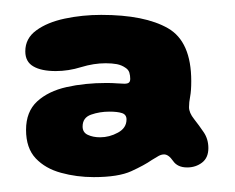

<svg xmlns="http://www.w3.org/2000/svg" viewBox="-20 -642 316 258"><path d="M106 -404Q83 -404 62 -409.8Q41 -415.5 28 -429.2Q15 -443 15 -467.5Q15 -492 30 -505.8Q45 -519.5 69.5 -525Q94 -530.5 123 -530.5Q131 -530.5 137 -530Q143 -529.5 147 -529.5Q151.5 -529.5 153.2 -531Q155 -532.5 155 -536Q155 -540.5 153.8 -544.5Q152.5 -548.5 148.5 -551Q143.5 -554.5 137 -555.8Q130.5 -557 122 -557Q106 -557 89 -551.8Q72 -546.5 55 -546.5Q35.5 -546.5 24.8 -552.8Q14 -559 14 -573Q14 -590.5 28.8 -601.2Q43.5 -612 67 -617Q90.5 -622 116 -622Q174.5 -622 205.8 -604Q237 -586 237 -533Q237 -520 235.5 -512.2Q234 -504.5 234 -498Q234 -490.5 240.8 -482Q247.5 -473.5 253.8 -464.2Q260 -455 260 -443Q260 -430 251.5 -423.5Q243 -417 231.5 -417Q218.5 -417 212.5 -425.8Q206.5 -434.5 200.5 -434.5Q197 -434.5 193.2 -432.5Q189.5 -430.5 184 -427Q174 -420 156.5 -412Q139 -404 106 -404ZM114.5 -457.5Q127 -457.5 138.5 -463.8Q150 -470 150 -481.5Q150 -488 144 -490Q138 -492 127 -492Q114 -492 102.5 -488Q91 -484 91 -472Q91 -464 98 -460.8Q105 -457.5 114.5 -457.5Z"/></svg>

Font: Gluten
Style: Bold
Weight: 700
Designer: Tyler Finck
Foundry: Etcetera Type Company
Version: Version 1.204